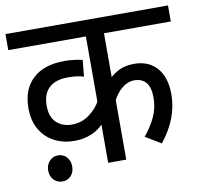

<svg xmlns="http://www.w3.org/2000/svg" viewBox="-76 -702 861 826"><g transform="rotate(-10 355.0 -288.5)"><path d="M710 -552H418V-333L402 -343Q420 -367 450.5 -383.5Q481 -400 522 -400Q586 -400 622 -358.5Q658 -317 658 -244Q658 -191 639 -141Q620 -91 581 -42L513 -83Q543 -119 561.5 -158Q580 -197 580 -243Q580 -287 562 -308.5Q544 -330 511 -330Q482 -330 456 -308.5Q430 -287 414 -252L418 -288V0H339V-210L355 -185Q339 -164 318 -149Q297 -134 270.5 -126Q244 -118 213 -118Q166 -118 127.5 -137.5Q89 -157 65.5 -195.5Q42 -234 42 -291Q42 -373 91 -418.5Q140 -464 229 -464Q252 -464 271.5 -461.5Q291 -459 308 -455L301 -383Q286 -388 268.5 -390Q251 -392 231 -392Q178 -392 149.5 -365.5Q121 -339 121 -288Q121 -238 147.5 -213.5Q174 -189 214 -189Q258 -189 292 -214.5Q326 -240 344 -276L339 -224V-552H0V-622H710ZM79 -12Q79 -36 94 -52.5Q109 -69 132 -69Q155 -69 169.5 -52.5Q184 -36 184 -12Q184 13 169.5 29Q155 45 132 45Q109 45 94 29Q79 13 79 -12Z"/></g></svg>

Font: Noto Sans Devanagari SemiCondensed
Style: Regular
Weight: 400
Width: 4
Designer: Jelle Bosma - Monotype Design Team
Foundry: Monotype Imaging Inc.
Version: Version 2.006